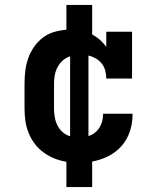

<svg xmlns="http://www.w3.org/2000/svg" viewBox="-20 -648 640 775"><path d="M248 107V5Q223 1 199.5 -8.5Q176 -18 155.5 -33Q135 -48 120 -68Q105 -88 95.5 -111.5Q86 -135 82.5 -160Q79 -185 79 -210V-310Q79 -336 82 -361.5Q85 -387 93.5 -411.5Q102 -436 116.5 -457.5Q131 -479 151.5 -495Q172 -511 197 -518.5Q222 -526 248 -528V-628H352V-509Q369 -500 383.5 -487Q398 -474 409 -459V-520H513V-331H409Q409 -347 405 -362.5Q401 -378 391 -391Q381 -404 367 -412Q353 -420 337 -424V-99Q351 -103 362.5 -112Q374 -121 381.5 -133Q389 -145 392.5 -158.5Q396 -172 396 -187V-189H515V-184Q515 -150 504 -117Q493 -84 470.5 -58.5Q448 -33 417 -17.5Q386 -2 352 4V107ZM263 -98V-421Q246 -415 233 -403.5Q220 -392 212 -376.5Q204 -361 201 -344Q198 -327 198 -310V-210Q198 -193 201 -175.5Q204 -158 211.5 -142.5Q219 -127 232.5 -115Q246 -103 263 -98Z"/></svg>

Font: Iosevka HT Extended
Style: Bold
Weight: 700
Width: 7
Monospace: yes
Designer: Belleve Invis
Foundry: Belleve Invis
Version: Version 32.3.0; ttfautohint (v1.8.4)